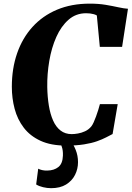

<svg xmlns="http://www.w3.org/2000/svg" viewBox="-20 -772 706 1030"><path d="M334.5 9Q253 9 197.2 -16.8Q141.5 -42.5 107.5 -87Q73.5 -131.5 58.5 -188.2Q43.5 -245 43.5 -306.5Q43.5 -404.5 71.8 -486Q100 -567.5 154 -627.2Q208 -687 285.5 -719.8Q363 -752.5 461 -752.5Q509.5 -752.5 547.5 -746Q585.5 -739.5 614.8 -733Q644 -726.5 666.5 -725L635 -520.5H515.5L499.5 -689Q492 -693.5 482.8 -696Q473.5 -698.5 463.2 -699.8Q453 -701 442 -701Q387.5 -701 347.8 -666.2Q308 -631.5 282.2 -573.8Q256.5 -516 244.5 -445.8Q232.5 -375.5 233.5 -305Q234.5 -252 242 -206Q249.5 -160 264.8 -125.5Q280 -91 304.8 -71.8Q329.5 -52.5 365 -52.5Q379 -52.5 398 -55.8Q417 -59 436.2 -67.8Q455.5 -76.5 470 -94Q476 -101.5 482.5 -115.8Q489 -130 495.2 -147.2Q501.5 -164.5 507 -182Q512.5 -199.5 516 -213.5H611.5L584 -53Q569.5 -45.5 549.2 -35Q529 -24.5 500.2 -14.2Q471.5 -4 431 2.5Q390.5 9 334.5 9ZM332 -17 359.5 -15Q374 2 386.2 32.5Q398.5 63 398.5 98Q398.5 134.5 382.5 166.2Q366.5 198 334.5 217.8Q302.5 237.5 254 237.5Q233 237.5 211 232.2Q189 227 174 217.5L185 133Q193 137.5 206 140.5Q219 143.5 233.5 143Q270 142.5 293 124.2Q316 106 317.5 63Q318.5 34 311.5 15.2Q304.5 -3.5 300 -15Z"/></svg>

Font: Merriweather 60pt Black
Style: Italic
Weight: 900
Italic angle: -7.8°
Version: Version 2.101